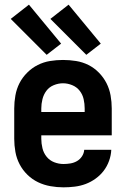

<svg xmlns="http://www.w3.org/2000/svg" viewBox="-20 -795 540 823"><path d="M252 8Q276 8 300.5 5Q325 2 347.5 -6.5Q370 -15 390 -29.5Q410 -44 424.5 -63Q439 -82 447.5 -105.5Q456 -129 457 -153H341Q340 -138 331.5 -125Q323 -112 310 -104.5Q297 -97 282 -94.5Q267 -92 252 -92Q232 -92 212.5 -99.5Q193 -107 180 -123Q167 -139 162 -159.5Q157 -180 157 -200V-215H459V-330Q459 -358 454 -386Q449 -414 436.5 -438.5Q424 -463 404 -483.5Q384 -504 359 -516.5Q334 -529 306 -533.5Q278 -538 250 -538Q222 -538 194.5 -533.5Q167 -529 142 -516.5Q117 -504 96.5 -483.5Q76 -463 63.5 -438.5Q51 -414 46 -386Q41 -358 41 -330V-200Q41 -172 46 -144Q51 -116 64 -91Q77 -66 97.5 -46Q118 -26 143 -14Q168 -2 196 3Q224 8 252 8ZM343 -315H157V-330Q157 -350 162 -370Q167 -390 179 -406Q191 -422 210.5 -430Q230 -438 250 -438Q270 -438 289.5 -430Q309 -422 321.5 -406Q334 -390 338.5 -370Q343 -350 343 -330ZM350 -560 412 -608 274 -775 196 -714ZM180 -560 242 -608 104 -775 26 -714Z"/></svg>

Font: Iosevka SS09
Style: Bold
Weight: 700
Monospace: yes
Designer: Belleve Invis
Foundry: Belleve Invis
Version: Version 5.2.1; ttfautohint (v1.8.3)